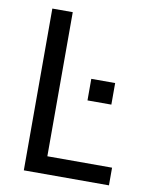

<svg xmlns="http://www.w3.org/2000/svg" viewBox="-81 -764 639 824"><g transform="rotate(10 239.0 -352.5)"><path d="M80 0V-705H169V-77H451V0ZM297 -343V-437H401V-343Z"/></g></svg>

Font: Nunito Sans 10pt Condensed Medium
Style: Regular
Weight: 500
Width: 3
Designer: Vernon Adams
Foundry: Vernon Adams
Version: Version 3.101;gftools[0.9.27]